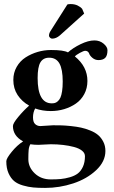

<svg xmlns="http://www.w3.org/2000/svg" viewBox="-20 -691 561 949"><path d="M166 -305.2Q166 -180.2 235.8 -180.2Q244.6 -180.2 251.5 -182.1Q258.3 -184.1 265.9 -190.7Q273.4 -197.3 278.6 -208.5Q283.7 -219.7 286.9 -240Q290 -260.3 290 -288.1Q290 -348.1 273.9 -377Q257.8 -405.8 223.1 -405.8Q193.4 -405.8 179.7 -382.8Q166 -359.9 166 -305.2ZM129.9 22Q123 34.7 121.6 50.5Q120.1 66.4 120.1 96.2Q120.1 135.7 151.6 165.8Q183.1 195.8 231 195.8Q259.3 195.8 280.3 193.8Q301.3 191.9 325.2 185.1Q349.1 178.2 364.5 166.5Q379.9 154.8 389.9 133.1Q399.9 111.3 399.9 81.1Q399.9 65.4 385.3 53.7Q370.6 42 345.7 35.4Q320.8 28.8 291.7 25.4Q262.7 22 231 22Q220.7 22 200.2 23.4Q179.7 24.9 169.9 24.9Q149.4 24.9 129.9 22ZM11.2 106Q11.2 92.3 37.8 59.6Q64.5 26.9 94.2 7.8Q43.9 -19.5 43.9 -67.9Q43.9 -81.5 70.6 -113.5Q97.2 -145.5 124 -168.9Q88.4 -189 67.1 -221.2Q45.9 -253.4 45.9 -295.9Q45.9 -331.5 62.5 -360.6Q79.1 -389.6 106.4 -407.2Q133.8 -424.8 166 -434.3Q198.2 -443.8 231.9 -443.8Q294.4 -443.8 315.9 -432.1Q340.3 -454.1 378.4 -472.7Q416.5 -491.2 446.8 -491.2Q473.1 -491.2 492.2 -475.1Q511.2 -459 511.2 -442.9Q511.2 -416 500 -405Q488.8 -394 466.8 -394Q449.7 -394 436.5 -405.3Q423.3 -416.5 419.9 -428.2Q414.1 -439.9 400.9 -439.9Q393.6 -439.9 374.8 -429.7Q356 -419.4 350.1 -412.1Q412.1 -361.8 412.1 -291Q412.1 -254.9 396.5 -225.8Q380.9 -196.8 355 -179Q329.1 -161.1 297.4 -151.6Q265.6 -142.1 231 -142.1Q189.9 -142.1 153.8 -154.8Q143.1 -135.7 143.1 -110.8Q143.1 -87.4 153.8 -77.6Q164.6 -67.9 179.2 -67.9Q189.5 -67.9 210.4 -69.8Q231.4 -71.8 242.2 -71.8Q265.6 -71.8 283.9 -71.3Q302.2 -70.8 330.6 -67.9Q358.9 -64.9 380.4 -60.3Q401.9 -55.7 425.8 -46.1Q449.7 -36.6 465.1 -23.4Q480.5 -10.3 490.7 9.8Q501 29.8 501 55.2Q501 107.4 455.1 150.4Q409.2 193.4 341.6 215.6Q273.9 237.8 203.1 237.8Q168.9 237.8 144.5 235.6Q120.1 233.4 93.3 225.6Q66.4 217.8 49.8 203.9Q33.2 189.9 22.2 165.3Q11.2 140.6 11.2 106ZM230 -538.1 313 -668.9Q318.8 -670.9 329.1 -670.9Q349.1 -670.9 364 -663.6Q378.9 -656.2 386.2 -647L396 -624L275.9 -516.1Q257.3 -500 237.8 -500Q231.9 -500 227.1 -504.9Q222.2 -509.8 222.2 -514.2Q222.2 -526.4 230 -538.1Z"/></svg>

Font: Common Serif
Style: Bold
Weight: 700
Designer: Philipp H. Poll, Khaled Hosny
Foundry: Stefan Peev, Context Ltd.
Version: Version 1.026